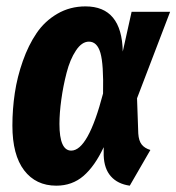

<svg xmlns="http://www.w3.org/2000/svg" viewBox="-20 -568 555 604"><path d="M249 -547.9Q363.3 -547.9 366.2 -405.8L394 -530.8H515.1L411.1 -258.8L415 -147.9Q416.5 -125 425.8 -113.3Q435.1 -101.6 453.1 -96.2L388.2 16.1Q350.1 10.7 328.9 -13.2Q307.6 -37.1 306.2 -79.1V-105Q278.3 -45.4 242.7 -14.6Q207 16.1 157.2 16.1Q92.8 16.1 55.9 -32.2Q19 -80.6 19 -172.9Q19 -224.6 26.6 -275.4Q34.2 -326.2 51.8 -376Q69.3 -425.8 95 -463.6Q120.6 -501.5 160.4 -524.7Q200.2 -547.9 249 -547.9ZM259.8 -437Q237.3 -437 218.8 -408.9Q200.2 -380.9 189.5 -339.1Q178.7 -297.4 172.9 -254.9Q167 -212.4 167 -178.2Q167 -94.2 204.1 -94.2Q257.3 -94.2 304.2 -273.9Q306.2 -366.2 295.9 -401.6Q285.6 -437 259.8 -437Z"/></svg>

Font: Fira Sans Compressed
Style: Bold Italic
Weight: 700
Width: 3
Italic angle: -8°
Designer: Carrois Corporate & Edenspiekermann AG
Foundry: Carrois Corporate GbR & Edenspiekermann AG
Version: Version 4.203;PS 004.203;hotconv 1.0.88;makeotf.lib2.5.64775